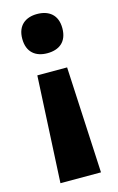

<svg xmlns="http://www.w3.org/2000/svg" viewBox="-114 -667 509 828"><g transform="rotate(-15 140.0 -253.5)"><path d="M230 -532C230 -592 192 -619 140 -619C89 -619 51 -592 51 -532C51 -471 89 -444 140 -444C192 -444 230 -470 230 -532ZM73 -363 49 112H230L206 -363Z"/></g></svg>

Font: Noto Sans Malayalam UI SemiCondensed ExtraBold
Style: Regular
Weight: 800
Width: 4
Designer: Jelle Bosma - Monotype Design Team
Foundry: Monotype Imaging Inc.
Version: Version 2.104